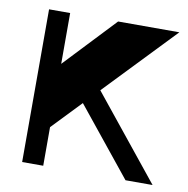

<svg xmlns="http://www.w3.org/2000/svg" viewBox="-67 -620 673 686"><g transform="rotate(10 269.5 -277.0)"><path d="M108.7 -114 105.7 -340.2 307.5 -554H529.7ZM57 0V-554H133.5V0ZM432 0 216.2 -267.3 269.5 -323.3 530.2 0Z"/></g></svg>

Font: Savate ExtraLight
Style: Regular
Weight: 200
Designer: Max Esnée
Foundry: Plomb Type
Version: Version 2.000